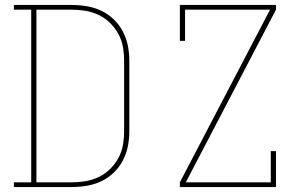

<svg xmlns="http://www.w3.org/2000/svg" viewBox="-20 -755 1240 775"><path d="M36 0V-19H106V-716H36V-735H268Q299 -735 329.5 -730Q360 -725 388 -712Q416 -699 438.5 -677.5Q461 -656 475.5 -628.5Q490 -601 496 -571Q502 -541 502 -510V-225Q502 -194 496 -164Q490 -134 475.5 -106.5Q461 -79 438.5 -57.5Q416 -36 388 -23Q360 -10 329.5 -5Q299 0 268 0ZM127 -19H268Q296 -19 324 -23.5Q352 -28 377.5 -40Q403 -52 423.5 -72Q444 -92 457.5 -116.5Q471 -141 476 -169Q481 -197 481 -225V-510Q481 -538 476 -566Q471 -594 457.5 -618.5Q444 -643 423.5 -663Q403 -683 377.5 -695Q352 -707 324 -711.5Q296 -716 268 -716H127ZM706 0V-19L1070 -716H727V-590H706V-735H1094V-716L730 -19H1073V-145H1094V0Z"/></svg>

Font: Iosevka Etoile Thin
Style: Regular
Weight: 100
Designer: Belleve Invis
Foundry: Belleve Invis
Version: Version 22.1.2; ttfautohint (v1.8.4)